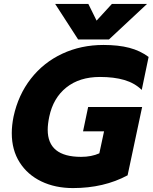

<svg xmlns="http://www.w3.org/2000/svg" viewBox="-20 -943 777 978"><path d="M261 -923H430L472 -838L550 -923H729L535 -742H378ZM40 -265Q40 -304 49 -349Q73 -460 137.5 -542.5Q202 -625 297.5 -669.5Q393 -714 507 -714Q583 -714 638.5 -699.5Q694 -685 737 -653L702 -485Q666 -520 613.5 -535.5Q561 -551 489 -551Q385 -551 318 -497.5Q251 -444 231 -349Q223 -311 223 -282Q223 -144 393 -144Q446 -144 486 -162L510 -274H403L429 -398H704L630 -50Q509 15 352 15Q261 15 190.5 -19Q120 -53 80 -116Q40 -179 40 -265Z"/></svg>

Font: Prompt Bold
Style: Bold Italic
Weight: 700
Italic angle: -12°
Designer: Katatrad Team
Foundry: CadsonDemak
Version: Version 1.000